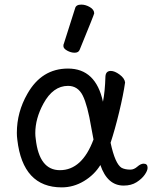

<svg xmlns="http://www.w3.org/2000/svg" viewBox="-20 -790 661 834"><path d="M240.2 -50.8Q336.4 -50.8 386.2 -184.1L376.5 -235.8Q360.4 -333 339.4 -375Q318.4 -417 275.4 -417Q210.4 -417 168.5 -339.8Q133.3 -274.9 133.3 -211.9Q133.3 -199.2 135.3 -186Q150.4 -50.8 240.2 -50.8ZM248 23.9Q79.1 23.9 55.2 -183.1Q53.2 -198.2 53.2 -212.9Q53.2 -303.2 99.1 -382.8Q161.1 -492.2 275.4 -492.2Q396 -492.2 427.2 -348.1Q436 -391.1 438 -458Q439.5 -481.9 461.4 -481.9Q478 -481.9 499.5 -466.1Q521 -450.2 523.4 -432.1Q516.1 -379.9 497.6 -303Q479 -226.1 460.4 -169.9Q480 -78.1 508.3 -61Q523.4 -53.2 546.4 -53.2Q562 -53.2 576.7 -66.2Q591.3 -79.1 604 -79.1Q621.1 -79.1 621.1 -61Q621.1 -48.8 608.6 -31Q596.2 -13.2 573.2 1.5Q550.3 16.1 517.1 16.1Q446.3 16.1 416 -73.2Q390.1 -30.8 344.7 -3.4Q299.3 23.9 248 23.9ZM304.2 -561Q288.1 -561 271.7 -570.1Q255.4 -579.1 255.4 -589.8Q255.4 -598.1 257.3 -600.1L306.2 -753.9Q310.1 -770 333 -770Q352.1 -770 370.6 -759Q389.2 -748 389.2 -731.9Q389.2 -728 326.2 -574.2Q321.3 -561 304.2 -561Z"/></svg>

Font: LXGW WenKai GB Screen
Style: Regular
Weight: 400
Designer: LXGW / Fontworks Inc.
Foundry: LXGW / Fontworks Inc.
Version: Version 1.321;February 19, 2024;FontCreator 14.0.0.2901 64-b